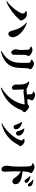

<svg xmlns="http://www.w3.org/2000/svg" viewBox="2021 -2882 937 5020"><g transform="rotate(90 2490.0 -372.5)"><path d="M334 -500C334 -430 184 -209 14 -83L24 -68C195 -138 373 -275 455 -374C479 -402 516 -422 516 -451C516 -503 440 -607 357 -607C329 -607 293 -600 271 -594L269 -581C312 -559 334 -531 334 -500ZM953 -235C951 -391 767 -541 582 -607L572 -594C693 -490 748 -364 784 -217C798 -161 819 -121 868 -122C919 -123 954 -178 953 -235Z M1753 -372C1757 -432 1763 -574 1767 -631C1769 -661 1791 -674 1791 -702C1791 -737 1690 -793 1646 -793C1616 -793 1568 -763 1538 -738L1539 -723C1560 -715 1582 -707 1599 -696C1618 -684 1620 -675 1622 -648C1625 -597 1627 -437 1620 -370C1603 -176 1500 -46 1313 58L1322 74C1580 11 1738 -129 1753 -372ZM1257 -678C1271 -668 1277 -659 1280 -641C1286 -598 1286 -488 1286 -437C1286 -375 1269 -352 1269 -327C1269 -257 1309 -198 1348 -198C1390 -198 1414 -225 1414 -285C1414 -367 1413 -520 1416 -564C1418 -607 1444 -624 1444 -654C1444 -696 1336 -753 1288 -753C1257 -753 1224 -738 1197 -724V-709C1220 -700 1243 -688 1257 -678Z M2373 -774C2393 -766 2411 -759 2427 -748C2443 -737 2445 -723 2446 -701C2447 -673 2448 -636 2448 -607C2404 -603 2352 -599 2300 -596C2291 -604 2279 -611 2262 -621C2222 -644 2162 -663 2118 -669L2110 -655C2136 -625 2154 -604 2169 -565C2184 -527 2195 -407 2193 -371C2192 -351 2187 -335 2188 -324C2188 -279 2225 -215 2273 -215C2307 -215 2328 -234 2328 -273C2328 -319 2323 -473 2319 -536C2336 -523 2350 -516 2367 -516C2393 -516 2535 -540 2694 -548C2710 -549 2713 -545 2709 -526C2662 -283 2508 -80 2271 59L2283 76C2596 -29 2753 -201 2862 -463C2874 -493 2914 -511 2914 -541C2914 -578 2814 -665 2764 -665C2740 -665 2722 -629 2700 -626C2668 -621 2620 -618 2573 -615C2575 -640 2578 -664 2581 -681C2587 -712 2606 -713 2606 -743C2606 -769 2533 -821 2466 -821C2429 -821 2397 -802 2372 -788Z M3392 -433C3417 -369 3409 -323 3464 -323C3494 -323 3527 -345 3527 -385C3527 -446 3491 -488 3435 -516C3405 -531 3379 -534 3347 -542L3339 -530C3354 -515 3381 -462 3392 -433ZM3758 -365C3770 -388 3800 -411 3800 -433C3800 -480 3723 -548 3664 -546C3646 -545 3619 -540 3603 -535V-525C3628 -510 3650 -492 3650 -472C3650 -354 3437 -68 3204 43L3211 56C3474 2 3668 -181 3758 -365ZM3221 -369C3244 -313 3247 -259 3297 -259C3339 -259 3361 -285 3361 -318C3361 -376 3321 -426 3256 -455C3238 -463 3207 -475 3175 -482L3167 -471C3185 -447 3203 -415 3221 -369Z M4581 -688C4630 -644 4653 -606 4671 -578C4686 -555 4699 -545 4716 -545C4741 -545 4759 -564 4759 -587C4759 -606 4753 -623 4733 -641C4699 -672 4647 -688 4589 -700ZM4245 -756C4280 -747 4315 -734 4323 -700C4333 -658 4337 -524 4337 -439C4337 -388 4335 -268 4327 -193C4322 -146 4313 -120 4313 -91C4313 3 4347 57 4409 57C4457 57 4470 31 4470 -34C4470 -46 4467 -82 4465 -137C4461 -211 4458 -316 4462 -447C4507 -423 4535 -402 4559 -378C4645 -294 4645 -228 4724 -228C4769 -228 4796 -263 4796 -303C4796 -368 4766 -400 4715 -430C4658 -463 4566 -485 4463 -491C4465 -549 4467 -595 4473 -628C4480 -667 4504 -680 4504 -714C4504 -752 4403 -806 4349 -806C4314 -806 4274 -786 4244 -769ZM4675 -769C4731 -724 4750 -693 4766 -671C4784 -646 4796 -634 4817 -634C4841 -634 4855 -650 4855 -674C4855 -698 4846 -718 4821 -736C4791 -757 4742 -772 4682 -780Z"/></g></svg>

Font: Noto Serif TC Black
Style: Regular
Weight: 900
Version: Version 1.001;PS 1.001;hotconv 16.6.54;makeotf.lib2.5.65590